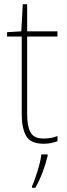

<svg xmlns="http://www.w3.org/2000/svg" viewBox="-20 -678 319 919"><path d="M188 -15Q209 -15 225 -18Q241 -21 255 -27V-2Q241 3 225.5 6.5Q210 10 188 10Q127 10 105.5 -27Q84 -64 84 -130V-503H14V-524L82 -528L89 -658H110V-528H255V-503H110V-130Q110 -74 126 -44.5Q142 -15 188 -15ZM208 68Q199 106 184 146Q169 186 149 221H133V214Q141 197 150.5 169Q160 141 168 111.5Q176 82 178 61H208Z"/></svg>

Font: Noto Sans Myanmar UI SemiCondensed Thin
Style: Regular
Weight: 100
Width: 4
Designer: Monotype Design Team
Foundry: Monotype Imaging Inc.
Version: Version 2.103; ttfautohint (v1.8.4.7-5d5b)